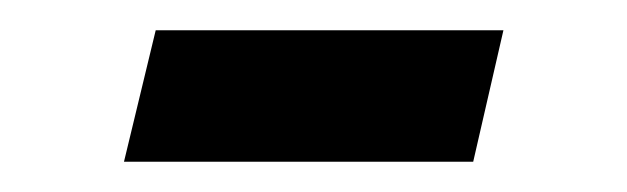

<svg xmlns="http://www.w3.org/2000/svg" viewBox="-20 -525 415 127"><path d="M62 -418 83 -505H313L293 -418Z"/></svg>

Font: Libertinus Serif SemiBold
Style: Regular
Weight: 600
Designer: Philipp H. Poll, Khaled Hosny
Foundry: Caleb Maclennan
Version: Version 7.051;RELEASE